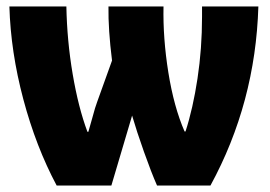

<svg xmlns="http://www.w3.org/2000/svg" viewBox="-20 -573 834 593"><path d="M630 0H465Q447 -41 424.5 -104.5Q402 -168 388 -216L324 0H155Q91 -120 52 -266.5Q13 -413 9 -553H185Q187 -447 204.5 -344Q222 -241 250 -166H253Q252 -163 264 -205Q275 -246 280 -258L326 -386Q314 -482 315 -553H485Q483 -455 500 -349Q517 -243 550 -167H553Q576 -238 590 -330.5Q604 -423 604 -521V-553H778Q769 -255 630 0Z"/></svg>

Font: Noto Sans Display Black Narrow
Style: Regular
Weight: 900
Width: 4
Designer: Monotype Design team
Foundry: Monotype Imaging Inc.
Version: Version 1.000